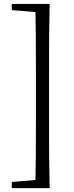

<svg xmlns="http://www.w3.org/2000/svg" viewBox="-20 -798 384 991"><path d="M236.1 -777.6Q234.1 -693.6 233.6 -606.7Q233.1 -519.9 233.1 -432.9V-171.9Q233.1 -85.9 233.6 0.5Q234.1 86.9 236.1 172.9H162.4Q164.4 88.8 164.9 2Q165.4 -84.8 165.4 -171.8V-432.8Q165.4 -518.8 164.9 -605.2Q164.4 -691.7 162.4 -777.6ZM199.7 -777.6V-734.1H180.1L40.6 -745.9V-777.6ZM199.7 129.4V172.9H40.6V141.2L180.1 129.4Z"/></svg>

Font: Noto Serif TC
Style: Regular
Weight: 200
Designer: Ryoko NISHIZUKA 西塚涼子 (kana & ideographs); Frank Grießhammer (Latin, Greek & Cyrillic); Wenlong ZHANG 张文龙 (bopomofo); San
Foundry: Adobe
Version: Version 2.001;hotconv 1.1.0;makeotfexe 2.6.0